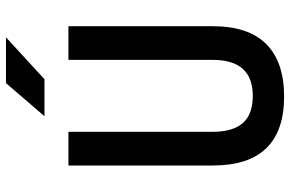

<svg xmlns="http://www.w3.org/2000/svg" viewBox="-180 -756 947 626"><g transform="rotate(-90 293.0 -443.5)"><path d="M291 9.8Q65.9 9.8 65.9 -222.7V-693.4H175.8V-222.7Q175.8 -157.7 204.1 -125Q232.4 -92.3 293 -92.3Q410.2 -92.3 410.2 -222.7V-693.4H520V-222.7Q520 -106.4 461.7 -48.3Q403.3 9.8 291 9.8ZM226.6 -771.5 334.5 -897H483.9L347.2 -771.5Z"/></g></svg>

Font: Cascadia Mono Medium
Style: Regular
Weight: 500
Monospace: yes
Designer: Aaron Bell
Foundry: Saja Typeworks
Version: Version 2407.024